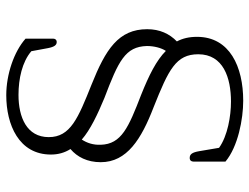

<svg xmlns="http://www.w3.org/2000/svg" viewBox="-114 -592 815 628"><g transform="rotate(-90 294.0 -278.5)"><path d="M278 109C389 109 487 65 487 -42C487 -68 482 -89 472 -108C497 -132 512 -164 512 -205C512 -299 446 -341 331 -387C221 -431 159 -456 159 -527C159 -599 224 -626 297 -626C350 -626 405 -614 440 -584L450 -530C454 -509 460 -501 470 -501C478 -501 481 -507 481 -512V-603C438 -641 364 -666 296 -666C200 -666 102 -625 102 -520C102 -496 108 -475 120 -456C94 -434 77 -401 77 -357C77 -271 153 -224 257 -184C380 -135 430 -111 430 -38C430 44 353 69 275 69C228 69 163 58 124 30L113 -35C109 -58 103 -66 91 -66C83 -66 79 -61 79 -54V51C128 92 218 109 278 109ZM441 -144C410 -175 362 -199 297 -225C191 -266 136 -289 134 -357C133 -382 140 -402 151 -419C183 -391 234 -367 287 -345C408 -299 455 -277 457 -206C457 -183 451 -159 441 -144Z"/></g></svg>

Font: Maitree Light
Style: Regular
Weight: 300
Designer: CadsonDemak Team
Foundry: CadsonDemak
Version: Version 1.000;PS 001.000;hotconv 1.0.88;makeotf.lib2.5.64775